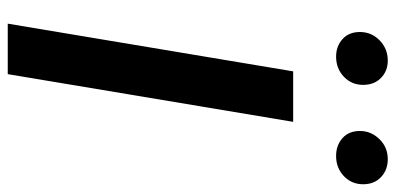

<svg xmlns="http://www.w3.org/2000/svg" viewBox="-276 -720 996 483"><g transform="rotate(90 221.5 -478.0)"><path d="M159 -718H286L166 0H39ZM60 -886Q60 -915 81 -935.5Q102 -956 132 -956Q158 -956 175.5 -939Q193 -922 193 -894Q193 -865 172.5 -845.5Q152 -826 122 -826Q96 -826 78 -842Q60 -858 60 -886ZM309 -886Q309 -914 329.5 -935Q350 -956 380 -956Q407 -956 425 -939Q443 -922 443 -894Q443 -865 422.5 -845.5Q402 -826 372 -826Q345 -826 327 -842Q309 -858 309 -886Z"/></g></svg>

Font: Nebula Sans Semibold
Style: Regular
Weight: 600
Italic angle: -9°
Designer: Paul D. Hunt for Adobe (as Source Sans)
Foundry: Nebula Entertainment & Broadcasting LLC
Version: Version 1.010